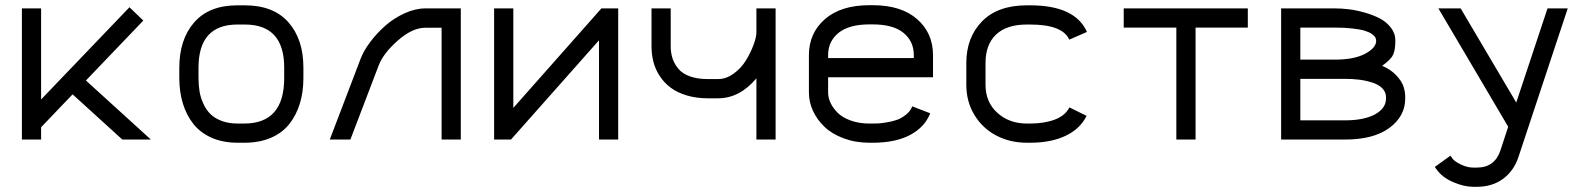

<svg xmlns="http://www.w3.org/2000/svg" viewBox="-20 -532 6041 732"><path d="M256.8 -172.4 136.7 -46.9V0H63.5V-500H136.7V-152.8L473.6 -504.4L526.4 -453.6L307.6 -225.1L555.2 0H446.3Z M1136.7 -274.4V-234.4Q1136.7 -180.7 1123 -136.5Q1109.4 -92.3 1082.5 -58.6Q1055.7 -24.9 1012 -6.3Q968.3 12.2 911.1 12.2H886.2Q830.1 12.2 786.9 -6.8Q743.7 -25.9 717 -59.8Q690.4 -93.8 677 -137.9Q663.6 -182.1 663.6 -234.9V-273.9Q663.6 -381.3 720.2 -446.5Q776.9 -511.7 885.3 -511.7H913.1Q1022.5 -511.7 1079.6 -447Q1136.7 -382.3 1136.7 -274.4ZM913.1 -438.5H885.3Q736.8 -438.5 736.8 -273.9V-234.9Q736.8 -207.5 740.7 -183.8Q744.6 -160.2 755.1 -137Q765.6 -113.8 782 -97.4Q798.3 -81.1 825 -71Q851.6 -61 886.2 -61H911.1Q1063.5 -61 1063.5 -234.4V-274.4Q1063.5 -438.5 913.1 -438.5Z M1354.5 -307.1Q1366.2 -338.4 1391.4 -371.8Q1416.5 -405.3 1449.2 -434.1Q1481.9 -462.9 1522.7 -481.4Q1563.5 -500 1602.1 -500H1736.8V0H1663.6V-426.3H1602.1Q1552.2 -426.3 1497.1 -377.9Q1441.9 -329.6 1423.8 -282.7L1315.9 0H1237.3Z M1863.8 0V-500H1937V-120.6L2272.9 -500H2336.9V0H2263.7V-378.4L1928.2 0Z M2537.1 -356Q2537.1 -330.1 2544.2 -308.8Q2551.3 -287.6 2566.7 -269.3Q2582 -251 2610.8 -240.7Q2639.6 -230.5 2679.7 -230.5H2717.3Q2748 -230.5 2776.9 -251.2Q2805.7 -272 2823.7 -301.5Q2841.8 -331.1 2852.8 -360.6Q2863.8 -390.1 2863.8 -409.7V-500H2937V0H2863.8V-233.4Q2799.8 -157.2 2717.3 -157.2H2679.7Q2634.8 -157.2 2598.1 -168.2Q2561.5 -179.2 2536.9 -197.8Q2512.2 -216.3 2495.4 -241.9Q2478.5 -267.6 2471.2 -296.1Q2463.9 -324.7 2463.9 -356V-500H2537.1Z M3137.2 -237.3V-179.2Q3137.2 -159.2 3146.7 -139.2Q3156.2 -119.1 3174.3 -101.3Q3192.4 -83.5 3223.9 -72.3Q3255.4 -61 3294.9 -61H3307.1Q3318.4 -61 3329.1 -61.5Q3339.8 -62 3361.8 -65.7Q3383.8 -69.3 3400.6 -75.4Q3417.5 -81.5 3434.3 -95Q3451.2 -108.4 3458 -126.5L3526.4 -100.1Q3505.9 -47.4 3450 -17.6Q3394 12.2 3307.1 12.2H3294.9Q3241.7 12.2 3197 -4.4Q3152.3 -21 3123.8 -48.1Q3095.2 -75.2 3079.6 -109.1Q3064 -143.1 3064 -179.2V-321.8Q3064 -405.8 3125 -459Q3186 -512.2 3294.9 -512.2H3307.1Q3416 -512.2 3476.6 -459Q3537.1 -405.8 3537.1 -321.8V-237.3ZM3463.9 -310.5V-321.8Q3463.9 -374.5 3424.6 -406.7Q3385.3 -439 3307.1 -439H3294.9Q3216.8 -439 3177 -406.7Q3137.2 -374.5 3137.2 -321.8V-310.5Z M3907.2 -438.5H3895Q3817.9 -438.5 3777.6 -400.4Q3737.3 -362.3 3737.3 -291.5V-208.5Q3737.3 -142.6 3782.5 -101.8Q3827.6 -61 3895 -61H3907.2Q3961.9 -61 4001.7 -76.2Q4041.5 -91.3 4057.1 -122.6L4122.6 -90.3Q4098.1 -40.5 4042.5 -14.2Q3986.8 12.2 3907.2 12.2H3895Q3831.1 12.2 3778.6 -15.1Q3726.1 -42.5 3695.1 -93.5Q3664.1 -144.5 3664.1 -208.5V-291.5Q3664.1 -389.2 3723.9 -450.4Q3783.7 -511.7 3895 -511.7H3907.2Q4079.1 -511.7 4124 -410.2L4056.6 -380.9Q4030.8 -438.5 3907.2 -438.5Z M4737.3 -500V-426.8H4538.1V0H4464.8V-426.8H4264.2V-500Z M5299.8 -377Q5299.8 -342.3 5291.3 -323.5Q5282.7 -304.7 5249.5 -281.2Q5282.2 -267.1 5303 -245.1Q5323.7 -223.1 5330.6 -202.9Q5337.4 -182.6 5337.4 -161.1V-156.7Q5337.4 -88.9 5277.1 -44.4Q5216.8 0 5108.4 0H4864.3V-500H5069.8Q5093.3 -500 5120.8 -496.8Q5148.4 -493.7 5180.9 -484.6Q5213.4 -475.6 5239.3 -462.4Q5265.1 -449.2 5282.5 -427Q5299.8 -404.8 5299.8 -377ZM4937.5 -73.2H5108.4Q5179.7 -73.2 5221.9 -95.9Q5264.2 -118.7 5264.2 -156.7V-161.1Q5264.2 -181.2 5249.8 -195.6Q5235.4 -210 5211.2 -217.5Q5187 -225.1 5161.6 -228.3Q5136.2 -231.4 5107.4 -231.4H4937.5ZM5069.8 -304.7Q5142.6 -304.7 5184.6 -327.1Q5226.6 -349.6 5226.6 -376Q5226.6 -382.8 5223.4 -389.2Q5220.2 -395.5 5210 -402.6Q5199.7 -409.7 5183.1 -414.8Q5166.5 -419.9 5137.5 -423.3Q5108.4 -426.8 5069.8 -426.8H4937.5V-304.7Z M5769.5 65.4Q5751.5 120.1 5710 150.1Q5668.5 180.2 5610.8 180.2H5596.2Q5562 180.2 5520.8 162.6Q5479.5 145 5457.5 114.7L5450.2 104.5L5509.8 61.5L5517.1 71.8Q5525.9 84 5550.3 95.5Q5574.7 106.9 5596.2 106.9H5610.8Q5678.2 106.9 5700.2 42L5730 -48.8L5463.9 -500H5548.8L5760.7 -141.1L5879.9 -500H5957Z"/></svg>

Font: Anka/Coder
Style: Regular
Weight: 400
Monospace: yes
Version: Version 001.100